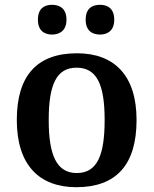

<svg xmlns="http://www.w3.org/2000/svg" viewBox="-20 -770 640 800"><path d="M397 -626C428 -626 456 -642 456 -688C456 -735 428 -750 397 -750C364 -750 337 -735 337 -688C337 -642 364 -626 397 -626ZM197 -626C228 -626 257 -642 257 -688C257 -735 228 -750 197 -750C165 -750 138 -735 138 -688C138 -642 165 -626 197 -626ZM298 10C463 10 549 -82 549 -270C549 -457 455 -548 301 -548C136 -548 50 -457 50 -270C50 -82 144 10 298 10ZM300 -49C215 -49 183 -125 183 -270C183 -415 214 -488 299 -488C385 -488 416 -415 416 -270C416 -125 386 -49 300 -49Z"/></svg>

Font: Noto Serif Devanagari SemiBold
Style: Regular
Weight: 600
Designer: Universal Thirst, Indian Type Foundry and the Monotype Design Team
Foundry: Monotype Imaging Inc.
Version: Version 2.004